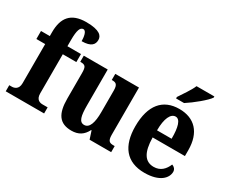

<svg xmlns="http://www.w3.org/2000/svg" viewBox="-122 -1116 1732 1473"><g transform="rotate(30 743.5 -379.5)"><path d="M14 0H354V-54H309C286 -54 251 -62 251 -118V-465H371V-536H251V-591C251 -679 265 -711 292 -711C320 -711 326 -656 326 -624C412 -624 433 -658 433 -696C433 -731 408 -769 285 -769C148 -769 95 -696 95 -571V-536H17V-465H95V-118C95 -62 56 -54 37 -54H14Z M600 10C662 10 703 -16 730 -70H734L757 0H948V-54H938C906 -54 885 -59 885 -117V-536H675V-482H678C710 -482 729 -476 729 -419V-228C729 -136 710 -77 663 -77C619 -77 608 -125 608 -219V-536H396V-482H399C443 -482 451 -468 451 -411V-188C451 -53 494 10 600 10Z M1173 -619V-606H1244C1304 -644 1398 -721 1420 -756V-766H1262C1244 -721 1199 -660 1173 -619ZM1247 10C1383 10 1436 -53 1436 -107C1436 -130 1420 -146 1401 -152C1381 -103 1346 -65 1286 -65C1209 -65 1169 -124 1167 -257H1453V-308C1453 -466 1371 -549 1237 -549C1092 -549 1009 -453 1009 -265C1009 -91 1087 10 1247 10ZM1298 -321H1169C1169 -427 1198 -484 1241 -484C1281 -484 1299 -423 1298 -321Z"/></g></svg>

Font: Noto Serif Khmer Condensed ExtraBold
Style: Regular
Weight: 800
Width: 3
Designer: Danh Hong and the Monotype Design Team
Foundry: Monotype Imaging Inc.
Version: Version 2.004